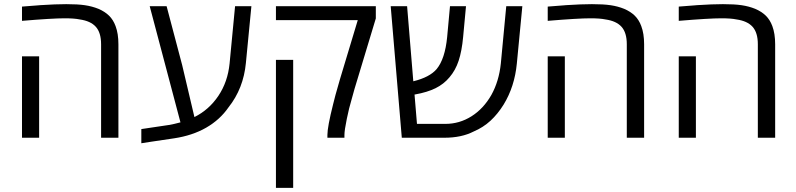

<svg xmlns="http://www.w3.org/2000/svg" viewBox="-20 -660 3815 920"><path d="M361.8 -566.9Q336.4 -572.3 290 -572.3Q230.5 -572.3 85.4 -560.1V-628.4Q123.5 -631.8 161.6 -634.3L172.9 -635.3Q246.6 -640.1 297.4 -640.1Q352.5 -640.1 387 -635Q421.4 -629.9 451.7 -617.7Q482.4 -604.5 502.4 -585Q522.5 -565.4 533.7 -535.2Q547.4 -499 547.4 -447.8V0H464.4V-447.8Q464.4 -503.4 439.2 -531.5Q414.1 -559.6 361.8 -566.9ZM85.4 -390.1H167.5V0H85.4Z M657.2 -41.5 788.1 -61Q814.5 -65.4 844.7 -73.7L697.3 -630.4H778.3L853 -347.7L911.6 -99.1Q981.4 -133.8 1026.4 -200.7Q1071.3 -267.6 1080.1 -355.5L1106.4 -630.4H1184.6L1158.2 -357.9Q1146.5 -235.8 1075.2 -146Q1034.2 -86.4 968 -48.3Q901.9 -10.3 813.5 2.9Q802.2 4.9 705.1 19L657.2 26.4Z M1548.8 -13.2Q1548.8 -52.2 1576.2 -160.6Q1582.5 -189.5 1609.4 -281.7L1694.3 -563.5H1302.2V-630.4H1780.8V-571.8L1692.9 -280.8Q1689 -269 1679 -234.9Q1668.9 -200.7 1662.6 -175.8Q1653.3 -146 1641.8 -90.6Q1630.4 -35.2 1630.4 -13.2V0H1548.8ZM1302.2 -373H1384.8V240.2H1302.2Z M1852.1 -630.4H1930.7L1960.4 -270.5Q2038.6 -289.6 2072.3 -329.1Q2112.3 -377.4 2122.6 -482.4L2136.2 -630.4H2212.9L2199.2 -482.9Q2192.9 -415 2177.7 -369.1Q2162.6 -323.2 2133.8 -289.6Q2106.4 -256.8 2066.9 -237.3Q2027.3 -217.8 1969.7 -207.5L1966.3 -207L1978 -66.4H2114.3Q2181.6 -66.4 2239.3 -102.8Q2296.9 -139.2 2334.5 -205.1Q2371.1 -271 2379.9 -356.4L2405.8 -630.4H2482.9L2456.5 -355.5Q2445.8 -244.6 2393.1 -158.7Q2365.2 -113.8 2330.3 -81.5Q2295.4 -49.3 2249.5 -29.8Q2191.4 0 2109.4 0H1905.3Z M2880.9 -566.9Q2855.5 -572.3 2809.1 -572.3Q2749.5 -572.3 2604.5 -560.1V-628.4Q2642.6 -631.8 2680.7 -634.3L2691.9 -635.3Q2765.6 -640.1 2816.4 -640.1Q2871.6 -640.1 2906 -635Q2940.4 -629.9 2970.7 -617.7Q3001.5 -604.5 3021.5 -585Q3041.5 -565.4 3052.7 -535.2Q3066.4 -499 3066.4 -447.8V0H2983.4V-447.8Q2983.4 -503.4 2958.3 -531.5Q2933.1 -559.6 2880.9 -566.9ZM2604.5 -390.1H2686.5V0H2604.5Z M3508.8 -566.9Q3483.4 -572.3 3437 -572.3Q3377.4 -572.3 3232.4 -560.1V-628.4Q3270.5 -631.8 3308.6 -634.3L3319.8 -635.3Q3393.6 -640.1 3444.3 -640.1Q3499.5 -640.1 3533.9 -635Q3568.4 -629.9 3598.6 -617.7Q3629.4 -604.5 3649.4 -585Q3669.4 -565.4 3680.7 -535.2Q3694.3 -499 3694.3 -447.8V0H3611.3V-447.8Q3611.3 -503.4 3586.2 -531.5Q3561 -559.6 3508.8 -566.9ZM3232.4 -390.1H3314.5V0H3232.4Z"/></svg>

Font: Viking Open Sans
Style: Regular
Weight: 400
Foundry: Ascender Corporation
Version: Version 2.001